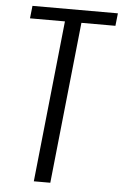

<svg xmlns="http://www.w3.org/2000/svg" viewBox="-56 -850 568 890"><g transform="rotate(5 228.0 -405.0)"><path d="M135.7 0 214.8 -751H52.2L58.6 -809.6H456.1L449.7 -751H291.5L212.4 0Z"/></g></svg>

Font: Oswald
Style: Light
Weight: 300
Designer: Vernon Adams
Foundry: Vernon Adams
Version: 3.0; ttfautohint (v0.95.6-bc232) -l 8 -r 50 -G 200 -x 0 -w "